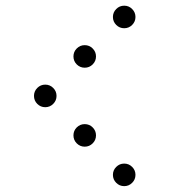

<svg xmlns="http://www.w3.org/2000/svg" viewBox="-20 -674 587 665"><path d="M449.2 -615.2Q449.2 -599.1 437.7 -587.6Q426.3 -576.2 410.2 -576.2Q394 -576.2 382.6 -587.6Q371.1 -599.1 371.1 -615.2Q371.1 -631.3 382.6 -642.8Q394 -654.3 410.2 -654.3Q426.3 -654.3 437.7 -642.8Q449.2 -631.3 449.2 -615.2ZM312.5 -478.5Q312.5 -462.4 301 -450.9Q289.6 -439.5 273.4 -439.5Q257.3 -439.5 245.8 -450.9Q234.4 -462.4 234.4 -478.5Q234.4 -494.6 245.8 -506.1Q257.3 -517.6 273.4 -517.6Q289.6 -517.6 301 -506.1Q312.5 -494.6 312.5 -478.5ZM175.8 -341.8Q175.8 -325.7 164.3 -314.2Q152.8 -302.7 136.7 -302.7Q120.6 -302.7 109.1 -314.2Q97.7 -325.7 97.7 -341.8Q97.7 -357.9 109.1 -369.4Q120.6 -380.9 136.7 -380.9Q152.8 -380.9 164.3 -369.4Q175.8 -357.9 175.8 -341.8ZM312.5 -205.1Q312.5 -189 301 -177.5Q289.6 -166 273.4 -166Q257.3 -166 245.8 -177.5Q234.4 -189 234.4 -205.1Q234.4 -221.2 245.8 -232.7Q257.3 -244.1 273.4 -244.1Q289.6 -244.1 301 -232.7Q312.5 -221.2 312.5 -205.1ZM449.2 -68.4Q449.2 -52.2 437.7 -40.8Q426.3 -29.3 410.2 -29.3Q394 -29.3 382.6 -40.8Q371.1 -52.2 371.1 -68.4Q371.1 -84.5 382.6 -95.9Q394 -107.4 410.2 -107.4Q426.3 -107.4 437.7 -95.9Q449.2 -84.5 449.2 -68.4Z"/></svg>

Font: DatDot Light
Style: Regular
Weight: 300
Designer: GGBot
Version: 1.00